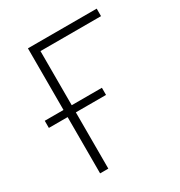

<svg xmlns="http://www.w3.org/2000/svg" viewBox="-166 -815 872 931"><g transform="rotate(-30 270.0 -350.0)"><path d="M20 -355H125V-700H510V-658H171V-355H340V-315H171V0H125V-315H20Z"/></g></svg>

Font: PT Root UI Web Light
Style: Regular
Weight: 300
Designer: Vitaly Kuzmin
Foundry: ParaType Ltd.
Version: Version 1.000W